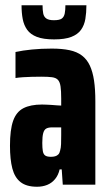

<svg xmlns="http://www.w3.org/2000/svg" viewBox="-20 -703 416 731"><path d="M121 8Q81 8 58.5 -9.5Q36 -27 27 -61.5Q18 -96 18 -148Q18 -209 30 -243Q42 -277 69 -291Q96 -305 140 -305Q148 -305 157.5 -304.5Q167 -304 176.5 -303.5Q186 -303 195.5 -302Q205 -301 213 -301V-328Q213 -357 210.5 -374Q208 -391 200.5 -399Q193 -407 178 -409Q163 -411 137 -411Q118 -411 100.5 -410.5Q83 -410 67.5 -409Q52 -408 39 -406V-505Q66 -511 101.5 -514.5Q137 -518 177 -518Q216 -518 244.5 -512Q273 -506 292 -491.5Q311 -477 322 -453.5Q333 -430 338 -396.5Q343 -363 343 -317V0H219L215 -58H207Q202 -36 189.5 -21Q177 -6 159.5 1Q142 8 121 8ZM174 -106Q183 -106 190 -108Q197 -110 202 -115Q207 -120 209 -130Q212 -140 212.5 -154.5Q213 -169 213 -189V-218H178Q164 -218 156 -213.5Q148 -209 144.5 -196Q141 -183 141 -159Q141 -140 143 -128Q145 -116 152 -111Q159 -106 174 -106ZM186 -553Q145 -553 120.5 -562.5Q96 -572 83.5 -589.5Q71 -607 66.5 -630.5Q62 -654 62 -683H142Q142 -665 144.5 -652Q147 -639 156.5 -632.5Q166 -626 185 -626Q207 -626 215.5 -632.5Q224 -639 226.5 -652Q229 -665 229 -683H309Q309 -655 305 -631Q301 -607 288.5 -589.5Q276 -572 251.5 -562.5Q227 -553 186 -553Z"/></svg>

Font: Saira ExtraCondensed ExtraBold
Style: Regular
Weight: 800
Width: 2
Designer: Hector Gatti with collaboration of the Omnibus-Type team
Foundry: Omnibus-Type
Version: Version 1.101